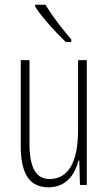

<svg xmlns="http://www.w3.org/2000/svg" viewBox="-20 -784 458 814"><path d="M173 -764H129V-756C160 -707 220 -643 259 -606H282V-617C245 -661 205 -710 173 -764ZM348 -529H311V-233C311 -90 266 -25 190 -25C135 -25 105 -70 105 -174V-529H68V-165C68 -49 104 10 185 10C264 10 298 -47 313 -104H316L319 0H348Z"/></svg>

Font: Noto Sans Kannada ExtraCondensed ExtraLight
Style: Regular
Weight: 200
Width: 2
Designer: Jelle Bosma - Monotype Design Team
Foundry: Monotype Imaging Inc.
Version: Version 2.005